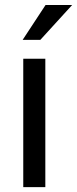

<svg xmlns="http://www.w3.org/2000/svg" viewBox="-20 -770 317 790"><path d="M166.5 0H75.7V-528.3H166.5ZM167.5 -749.5H276.9L146 -606H73.2Z"/></svg>

Font: TypoPRO Roboto
Style: Regular
Weight: 400
Designer: Google
Version: Version 2.136; 2016